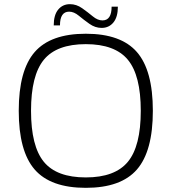

<svg xmlns="http://www.w3.org/2000/svg" viewBox="-20 -882 824 922"><path d="M146.5 -632Q223 -720 392 -720Q561 -720 637.5 -632Q714 -544 714 -350Q714 -156 637.5 -68Q561 20 392 20Q223 20 146.5 -68Q70 -156 70 -350Q70 -544 146.5 -632ZM594 -595Q532 -670 392 -670Q252 -670 190.5 -595Q129 -520 129 -350Q129 -180 190.5 -105Q252 -30 392 -30Q532 -30 594 -105Q656 -180 656 -350Q656 -520 594 -595ZM238 -760Q238 -810 259.5 -836Q281 -862 316 -862Q347 -862 374.5 -842.5Q402 -823 425.5 -803.5Q449 -784 472 -784Q516 -784 516 -850H546Q546 -800 524.5 -774Q503 -748 468 -748Q437 -748 409.5 -767.5Q382 -787 358.5 -806.5Q335 -826 312 -826Q268 -826 268 -760Z"/></svg>

Font: Fivo Sans Light
Style: Regular
Weight: 300
Designer: Alexander Slobzheninov
Foundry: Alexander Slobzheninov
Version: 1.0